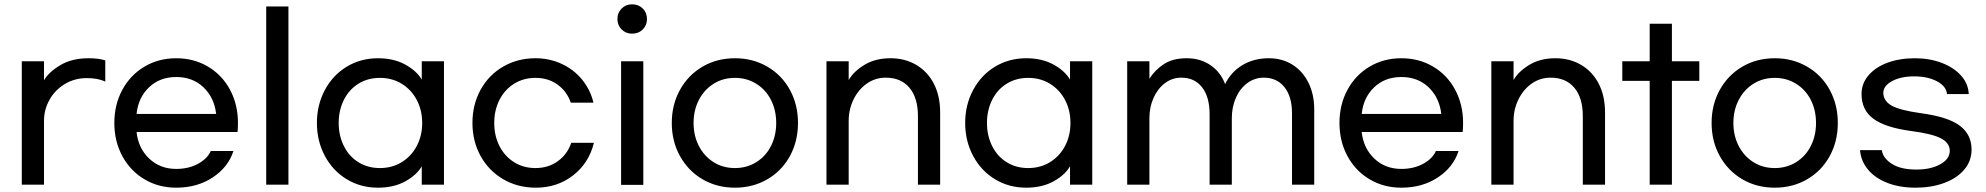

<svg xmlns="http://www.w3.org/2000/svg" viewBox="-20 -773 9208 890"><path d="M184 -489V-401Q207 -440 260.5 -471.5Q314 -503 390 -503Q439 -503 468 -493V-395Q433 -411 383 -411Q326 -411 280.5 -383.5Q235 -356 209.5 -310.5Q184 -265 184 -213V83H81V-489Z M510 -203Q510 -288 547 -356.5Q584 -425 649.5 -464Q715 -503 797 -503Q879 -503 944.5 -464Q1010 -425 1046.5 -356.5Q1083 -288 1083 -203Q1083 -175 1081 -161H613Q621 -86 671.5 -38Q722 10 797 10Q854 10 897.5 -13.5Q941 -37 957 -73H1062Q1038 2 966 49.5Q894 97 797 97Q715 97 649.5 58Q584 19 547 -49.5Q510 -118 510 -203ZM797 -416Q721 -416 671 -368.5Q621 -321 613 -245H982Q973 -321 923 -368.5Q873 -416 797 -416Z M1214 83V-743H1317V83Z M1449 -203Q1449 -287 1486 -356Q1523 -425 1587.5 -464Q1652 -503 1732 -503Q1805 -503 1858 -474Q1911 -445 1935 -404V-489H2038V83H1935V-2Q1911 39 1858 68Q1805 97 1732 97Q1652 97 1587.5 58Q1523 19 1486 -50Q1449 -119 1449 -203ZM1937 -203Q1937 -262 1912 -309.5Q1887 -357 1842.5 -384.5Q1798 -412 1741 -412Q1685 -412 1641.5 -385Q1598 -358 1574 -310Q1550 -262 1550 -203Q1550 -144 1574 -96Q1598 -48 1641.5 -21Q1685 6 1741 6Q1798 6 1842.5 -21.5Q1887 -49 1912 -96.5Q1937 -144 1937 -203Z M2464 97Q2380 97 2313 58Q2246 19 2208 -49.5Q2170 -118 2170 -203Q2170 -288 2207.5 -356.5Q2245 -425 2312 -464Q2379 -503 2462 -503Q2528 -503 2584.5 -476.5Q2641 -450 2679 -403Q2717 -356 2731 -297H2626Q2608 -349 2565 -380.5Q2522 -412 2462 -412Q2406 -412 2362.5 -384.5Q2319 -357 2295 -309.5Q2271 -262 2271 -203Q2271 -144 2295 -96.5Q2319 -49 2362.5 -21.5Q2406 6 2462 6Q2522 6 2566 -26Q2610 -58 2628 -111H2733Q2710 -17 2636.5 40Q2563 97 2464 97Z M2979 -685Q2979 -656 2959.5 -636.5Q2940 -617 2910 -617Q2881 -617 2861.5 -636.5Q2842 -656 2842 -685Q2842 -714 2861.5 -733.5Q2881 -753 2910 -753Q2940 -753 2959.5 -733.5Q2979 -714 2979 -685ZM2859 84V-489H2962V84Z M3679 -203Q3679 -118 3641.5 -49.5Q3604 19 3537 58Q3470 97 3387 97Q3303 97 3236.5 58Q3170 19 3132 -49.5Q3094 -118 3094 -203Q3094 -288 3132 -356.5Q3170 -425 3236.5 -464Q3303 -503 3387 -503Q3470 -503 3537 -464Q3604 -425 3641.5 -356.5Q3679 -288 3679 -203ZM3195 -203Q3195 -144 3219.5 -96.5Q3244 -49 3287.5 -21.5Q3331 6 3387 6Q3442 6 3486 -21.5Q3530 -49 3554 -96.5Q3578 -144 3578 -203Q3578 -262 3554 -309.5Q3530 -357 3486 -384.5Q3442 -412 3387 -412Q3331 -412 3287.5 -384.5Q3244 -357 3219.5 -309.5Q3195 -262 3195 -203Z M3914 -489V-402Q3936 -441 3986.5 -472Q4037 -503 4108 -503Q4175 -503 4227.5 -472Q4280 -441 4309 -384.5Q4338 -328 4338 -252V83H4235V-234Q4235 -320 4195.5 -366.5Q4156 -413 4086 -413Q4037 -413 3998 -385.5Q3959 -358 3936.5 -312Q3914 -266 3914 -213V83H3811V-489Z M4454 -203Q4454 -287 4491 -356Q4528 -425 4592.5 -464Q4657 -503 4737 -503Q4810 -503 4863 -474Q4916 -445 4940 -404V-489H5043V83H4940V-2Q4916 39 4863 68Q4810 97 4737 97Q4657 97 4592.5 58Q4528 19 4491 -50Q4454 -119 4454 -203ZM4942 -203Q4942 -262 4917 -309.5Q4892 -357 4847.5 -384.5Q4803 -412 4746 -412Q4690 -412 4646.5 -385Q4603 -358 4579 -310Q4555 -262 4555 -203Q4555 -144 4579 -96Q4603 -48 4646.5 -21Q4690 6 4746 6Q4803 6 4847.5 -21.5Q4892 -49 4917 -96.5Q4942 -144 4942 -203Z M5308 -489V-408Q5333 -448 5374.5 -475.5Q5416 -503 5481 -503Q5544 -503 5591 -471Q5638 -439 5659 -383Q5685 -438 5738 -470.5Q5791 -503 5862 -503Q5923 -503 5970.5 -473.5Q6018 -444 6045 -390Q6072 -336 6072 -265V83H5969V-248Q5969 -325 5934 -369Q5899 -413 5838 -413Q5796 -413 5762 -388Q5728 -363 5709 -320Q5690 -277 5690 -225V83H5587V-244Q5587 -324 5552 -368.5Q5517 -413 5456 -413Q5414 -413 5380.5 -388Q5347 -363 5327.5 -320Q5308 -277 5308 -226V83H5205V-489Z M6189 -203Q6189 -288 6226 -356.5Q6263 -425 6328.5 -464Q6394 -503 6476 -503Q6558 -503 6623.5 -464Q6689 -425 6725.5 -356.5Q6762 -288 6762 -203Q6762 -175 6760 -161H6292Q6300 -86 6350.5 -38Q6401 10 6476 10Q6533 10 6576.5 -13.5Q6620 -37 6636 -73H6741Q6717 2 6645 49.5Q6573 97 6476 97Q6394 97 6328.5 58Q6263 19 6226 -49.5Q6189 -118 6189 -203ZM6476 -416Q6400 -416 6350 -368.5Q6300 -321 6292 -245H6661Q6652 -321 6602 -368.5Q6552 -416 6476 -416Z M6996 -489V-402Q7018 -441 7068.5 -472Q7119 -503 7190 -503Q7257 -503 7309.5 -472Q7362 -441 7391 -384.5Q7420 -328 7420 -252V83H7317V-234Q7317 -320 7277.5 -366.5Q7238 -413 7168 -413Q7119 -413 7080 -385.5Q7041 -358 7018.5 -312Q6996 -266 6996 -213V83H6893V-489Z M7857 -398H7730V83H7627V-398H7500V-489H7627V-663H7730V-489H7857Z M8499 -203Q8499 -118 8461.5 -49.5Q8424 19 8357 58Q8290 97 8207 97Q8123 97 8056.5 58Q7990 19 7952 -49.5Q7914 -118 7914 -203Q7914 -288 7952 -356.5Q7990 -425 8056.5 -464Q8123 -503 8207 -503Q8290 -503 8357 -464Q8424 -425 8461.5 -356.5Q8499 -288 8499 -203ZM8015 -203Q8015 -144 8039.5 -96.5Q8064 -49 8107.5 -21.5Q8151 6 8207 6Q8262 6 8306 -21.5Q8350 -49 8374 -96.5Q8398 -144 8398 -203Q8398 -262 8374 -309.5Q8350 -357 8306 -384.5Q8262 -412 8207 -412Q8151 -412 8107.5 -384.5Q8064 -357 8039.5 -309.5Q8015 -262 8015 -203Z M9106 -337H9005Q9002 -373 8959 -396Q8916 -419 8853 -419Q8791 -419 8750.5 -397Q8710 -375 8710 -343Q8710 -306 8747.5 -284Q8785 -262 8886 -248Q9011 -231 9065 -190Q9119 -149 9119 -80Q9119 -26 9084.5 14Q9050 54 8991 75.5Q8932 97 8860 97Q8785 97 8728 74.5Q8671 52 8638.5 12.5Q8606 -27 8602 -77H8703Q8708 -40 8749.5 -13.5Q8791 13 8863 13Q8930 13 8974 -11.5Q9018 -36 9018 -74Q9018 -110 8977.5 -131.5Q8937 -153 8837 -166Q8719 -182 8664 -222.5Q8609 -263 8609 -337Q8609 -386 8641.5 -424Q8674 -462 8730 -482.5Q8786 -503 8856 -503Q8925 -503 8981 -481.5Q9037 -460 9070.5 -422.5Q9104 -385 9106 -337Z"/></svg>

Font: Gmarket Sans TTF Medium
Style: Regular
Weight: 500
Designer: Creative Director : Sungho Lee; Art Director : Kiwoong Choi; Project Manager : Sori Yang, Jongwook Yoon; Font Designer :
Foundry: Sandoll Inc.
Version: Version 1.000;hotconv 1.0.109;makeotfexe 2.5.65596